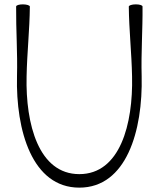

<svg xmlns="http://www.w3.org/2000/svg" viewBox="-20 -830 714 881"><path d="M54 -800C53 -694 61 -587 58 -481C52 -230 128 31 344 31C560 31 636 -230 630 -481C627 -587 635 -694 634 -800C634 -806 620 -810 603 -810C585 -810 571 -805 571 -800C572 -693 584 -586 586 -479C591 -261 531 -31 344 -31C157 -31 97 -261 102 -479C104 -586 116 -693 117 -800C117 -805 103 -810 85 -810C68 -810 54 -806 54 -800Z"/></svg>

Font: Nupuram ExtraLight
Style: Regular
Weight: 200
Designer: Santhosh Thottingal (santhosh.thottingal@gmail.com)
Foundry: SMC
Version: Version 1.000